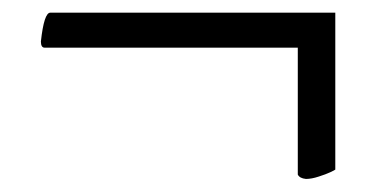

<svg xmlns="http://www.w3.org/2000/svg" viewBox="-20 -430 613 300"><path d="M503.9 -410.2V-165Q502.9 -164.1 496.1 -160.9Q489.3 -157.7 478 -154.1Q466.8 -150.4 458 -150.4Q448.2 -151.4 445.3 -157.2V-355.5H49.8Q43.9 -355.5 43.9 -365.2Q48.8 -410.2 58.6 -410.2Z"/></svg>

Font: Amiri
Style: Slanted
Weight: 400
Italic angle: 9°
Designer: Khaled Hosny
Version: Version 000.107